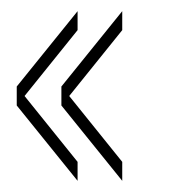

<svg xmlns="http://www.w3.org/2000/svg" viewBox="-20 -480 309 344"><path d="M119 -156 10 -291V-325L119 -460V-426L24 -308L119 -190ZM199 -156 90 -291V-325L199 -460V-426L104 -308L199 -190Z"/></svg>

Font: Big Shoulders Display Thin
Style: Regular
Weight: 100
Designer: Patric King
Foundry: XO Type Co
Version: Version 1.000; ttfautohint (v1.8.2)